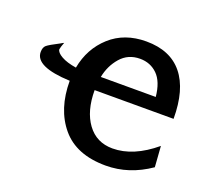

<svg xmlns="http://www.w3.org/2000/svg" viewBox="-92 -603 803 729"><g transform="rotate(20 309.5 -238.0)"><path d="M20 -311Q20 -330 30 -338.5Q40 -347 79 -367Q87 -372 92 -374Q85 -356 83 -345Q84 -332 106 -319.5Q128 -307 166 -301Q181 -382 238.5 -434Q296 -486 384 -486Q481 -486 531 -424.5Q581 -363 581 -245H262Q262 -161 299 -110.5Q336 -60 401 -60Q485 -60 571 -132L577 -48Q493 10 399 10Q280 10 220.5 -61Q161 -132 161 -246Q20 -252 20 -311ZM267 -300H489Q483 -360 454.5 -388Q426 -416 384 -416Q336 -416 306 -381.5Q276 -347 267 -300Z"/></g></svg>

Font: Coval
Style: Medium
Weight: 500
Foundry: Context Ltd
Version: Version 001.000